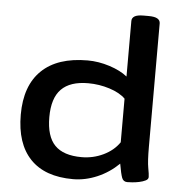

<svg xmlns="http://www.w3.org/2000/svg" viewBox="-53 -804 824 864"><g transform="rotate(5 358.5 -372.5)"><path d="M308 8Q181 8 115 -61Q49 -130 49 -261Q49 -392 120.5 -461Q192 -530 328 -530Q377 -530 427 -514Q477 -498 508 -473V-724Q508 -738 520.5 -745.5Q533 -753 561 -753H583Q611 -753 623.5 -745.5Q636 -738 636 -724V-166Q636 -101 641.5 -72Q647 -43 647 -31Q647 -21 635 -15Q623 -9 606.5 -5.5Q590 -2 575 -1Q560 0 553 0Q535 0 528.5 -17Q522 -34 514 -80Q471 -38 417 -15Q363 8 308 8ZM338 -94Q390 -94 436 -116Q482 -138 508 -176V-373Q483 -398 436 -413Q389 -428 339 -428Q258 -428 218 -387.5Q178 -347 178 -261Q178 -174 217 -134Q256 -94 338 -94Z"/></g></svg>

Font: Asap Expanded SemiBold
Style: Regular
Weight: 600
Width: 7
Designer: Pablo Cosgaya
Foundry: Omnibus-Type
Version: Version 3.001; ttfautohint (v1.8.4.7-5d5b)